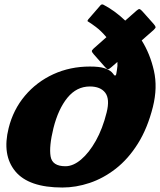

<svg xmlns="http://www.w3.org/2000/svg" viewBox="-20 -827 715 857"><path d="M18.5 -255Q39 -337.5 91.2 -399.5Q143.5 -461.5 218.2 -495.8Q293 -530 381 -530Q423 -530 445 -523Q467 -516 478 -505.5Q484 -499.5 487.8 -494Q491.5 -488.5 495 -490Q498 -491.5 499 -497Q500 -502.5 502 -515Q505.5 -533 504 -550.5L477 -527Q467 -518 462 -518Q457 -518 448.5 -528L399 -584Q391 -593 390 -597.8Q389 -602.5 398 -610.5L455 -661Q431 -689.5 407.8 -706.8Q384.5 -724 379 -727Q374 -730 371.5 -731.8Q369 -733.5 373.5 -740L426 -800.5Q433 -810.5 441.5 -806Q465 -794 490 -776Q515 -758 539 -735L590 -780Q598.5 -787.5 603 -786.5Q607.5 -785.5 615.5 -776.5L665.5 -720.5Q674 -710.5 674.5 -706.2Q675 -702 665.5 -693L612.5 -646.5Q650 -586.5 667 -511.5Q684 -436.5 662.5 -350Q638.5 -254.5 595.5 -186Q552.5 -117.5 497 -74.2Q441.5 -31 380.2 -10.5Q319 10 258.5 10Q108 10 48.2 -62.5Q-11.5 -135 18.5 -255ZM218.5 -255Q198.5 -173.5 205.8 -129.2Q213 -85 272 -85Q306.5 -85 342 -115Q377.5 -145 407.8 -198.8Q438 -252.5 456 -325Q471 -385 449.8 -413Q428.5 -441 381 -441Q322 -441 281 -390.8Q240 -340.5 218.5 -255Z"/></svg>

Font: Besley* Narrow Fatface
Style: Italic
Weight: 900
Width: 4
Italic angle: -13°
Designer: Owen Earl
Foundry: indestructible type*
Version: Version 3.000; ttfautohint (v1.8.3)